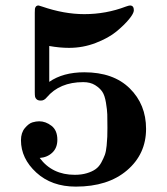

<svg xmlns="http://www.w3.org/2000/svg" viewBox="-20 -675 615 706"><path d="M57.1 -159.2Q57.1 -187 71.5 -204.1Q85.9 -221.2 99.4 -225.1Q112.8 -229 124 -229Q147.9 -229 169.4 -212.4Q190.9 -195.8 190.9 -161.1Q190.9 -131.3 172.4 -113.8Q153.8 -96.2 126 -94.2Q171.9 -32.2 254.9 -32.2Q279.8 -32.2 299.3 -38.1Q318.8 -43.9 331.5 -53Q344.2 -62 352.5 -77.4Q360.8 -92.8 365.5 -105.5Q370.1 -118.2 372.1 -139.2Q374 -160.2 374.5 -172.1Q375 -184.1 375 -205.1Q375 -237.3 374.5 -254.2Q374 -271 369.6 -297.6Q365.2 -324.2 356.2 -337.6Q347.2 -351.1 329.6 -362.1Q312 -373 286.1 -373Q199.2 -373 151.9 -316.9Q142.1 -304.7 129.9 -305.2Q120.1 -305.2 115 -309.6Q109.9 -314 108.9 -319.6Q107.9 -325.2 107.9 -335.9V-627.9Q107.9 -637.7 108.4 -642.3Q108.9 -647 112.1 -650.9Q115.2 -654.8 122.1 -654.8Q123 -654.8 134.8 -650.9Q215.8 -623 290 -623Q370.1 -623 442.9 -650.9Q454.1 -654.8 458 -654.8Q472.2 -654.8 472.2 -637.2Q472.2 -626 454.6 -604.5Q437 -583 408 -559.1Q378.9 -535.2 332 -517.1Q285.2 -499 233.9 -499Q199.7 -499 161.1 -505.9V-374Q211.9 -409.2 290 -409.2Q397 -409.2 457 -350.1Q517.1 -291 517.1 -201.2Q517.1 -108.4 447 -48.6Q377 11.2 258.8 11.2Q169.9 11.2 113.5 -40.5Q57.1 -92.3 57.1 -159.2Z"/></svg>

Font: CMU Serif
Style: Bold
Weight: 700
Version: Version 0.7.0